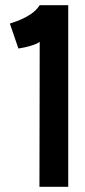

<svg xmlns="http://www.w3.org/2000/svg" viewBox="-20 -720 326 740"><path d="M18 -629 51 -533Q50 -533 59.5 -534.5Q69 -536 83.5 -539.5Q98 -543 112 -548Q126 -553 133 -559L132 0H243V-700H133Q120 -680 100 -666.5Q80 -653 61 -645Q42 -637 29.5 -633Q17 -629 18 -629Z"/></svg>

Font: Advent Pro
Style: Regular
Weight: 400
Designer: VivaRado, Andreas Kalpakidis
Foundry: VivaRado, Andreas Kalpakidis
Version: Version 3.000